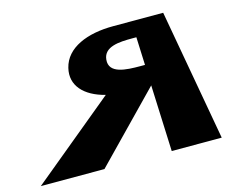

<svg xmlns="http://www.w3.org/2000/svg" viewBox="-105 -696 981 816"><g transform="rotate(-15 385.0 -288.5)"><path d="M453 -577C339 -577 243 -539 223 -455C205 -381 256 -326 347 -303L-20 0H260L544 -292L556 0H776L673 -577ZM521 -383C458 -383 382 -386 388 -447C393 -503 461 -506 518 -506H536L541 -383Z"/></g></svg>

Font: Hussar Milosc
Style: Bold
Weight: 700
Foundry: Cannot Into Space Fonts
Version: Version 1.02